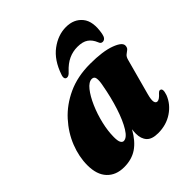

<svg xmlns="http://www.w3.org/2000/svg" viewBox="-187 -790 924 924"><g transform="rotate(-45 275.5 -328.0)"><path d="M458 -160Q449 -127 452 -113.8Q455 -100.5 466 -100.5Q479 -100.5 499.5 -124Q506.5 -131 511 -131Q531.5 -131 518 -91.5Q500.5 -46.5 458.2 -18.2Q416 10 361 10Q318.5 10 300.5 -10Q282.5 -30 282.5 -64.5Q282.5 -76.5 284.5 -92.5Q255 -40 218 -15Q181 10 129 10Q74 10 42 -24Q10 -58 10 -122Q10 -179.5 33.2 -238.5Q56.5 -297.5 101.5 -347.2Q146.5 -397 212.5 -427.5Q278.5 -458 364 -458Q450.5 -458 500 -439.5Q549.5 -421 547 -398Q546 -385 538 -379Q530 -373 521 -366Q512 -359 507.5 -342.5ZM196 -127.5Q196 -100.5 202 -90.5Q208 -80.5 216.5 -80.5Q238 -80.5 260.2 -116.5Q282.5 -152.5 302 -212.2Q321.5 -272 334 -342.5Q339.5 -369.5 337 -385.2Q334.5 -401 319 -401Q298 -401 276.5 -374Q255 -347 236.5 -304.5Q218 -262 207 -215Q196 -168 196 -127.5ZM379 -559Q347.5 -559 319.8 -546.2Q292 -533.5 265 -504.5Q252 -489.5 241 -489.5Q231 -489.5 228.2 -497.5Q225.5 -505.5 230.5 -519Q255.5 -592.5 304.5 -629Q353.5 -665.5 407.5 -665.5Q461.5 -665.5 491.2 -629Q521 -592.5 507.5 -519Q502 -489.5 482 -489.5Q470 -489.5 465 -504.5Q454 -531.5 434.2 -545.2Q414.5 -559 379 -559Z"/></g></svg>

Font: Fraunces 144pt S050 Black
Style: Italic
Weight: 900
Italic angle: -16°
Version: Version 1.000; ttfautohint (v1.8.3)